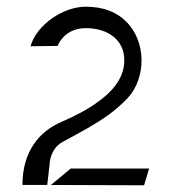

<svg xmlns="http://www.w3.org/2000/svg" viewBox="-20 -560 520 573"><path d="M128 -69C128 -74 130 -117 168 -137C223 -167 265 -189 305 -218C324 -232 340 -246 360 -266C418 -328 417 -439 354 -498C327 -524 289 -540 235 -540C171 -540 90 -488 71 -422L152 -423C162 -448 189 -476 236 -476C301 -476 351 -442 351 -380C351 -336 326 -295 275 -258C246 -236 209 -216 163 -196C98 -168 47 -109 47 -8H121ZM410 -7 425 -57H191L132 -8Z"/></svg>

Font: Charger Static
Style: 2
Weight: 1000
Designer: Jasper
Foundry: KineticPlasma Fonts/Cannot Into Space Fonts
Version: Version 1.1